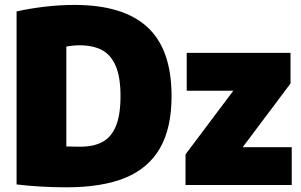

<svg xmlns="http://www.w3.org/2000/svg" viewBox="-20 -770 1252 799"><path d="M49 -2.5V-722.5Q105 -735 167.2 -742.2Q229.5 -749.5 290 -749.5Q493 -749.5 593.5 -657Q694 -564.5 694 -370Q694 -237.5 646 -153.8Q598 -70 501.5 -30.2Q405 9.5 256 9.5Q206.5 9.5 151.5 6.5Q96.5 3.5 49 -2.5ZM481.5 -370.5Q481.5 -448.5 461.8 -495Q442 -541.5 404.5 -561.5Q367 -581.5 310.5 -581.5Q297.5 -581.5 282 -580Q266.5 -578.5 256 -576V-160.5Q278.5 -159.5 313 -159.5Q370 -159.5 406.8 -179.5Q443.5 -199.5 462.5 -245.8Q481.5 -292 481.5 -370.5ZM990 -157.5H1194V0H752V-127.5L951 -392.5H757V-550H1189V-422.5Z"/></svg>

Font: Encode Sans Semi Condensed Black
Style: Regular
Weight: 900
Width: 4
Designer: Multiple Designers
Foundry: Impallari Type
Version: Version 2.000